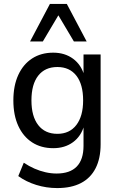

<svg xmlns="http://www.w3.org/2000/svg" viewBox="-20 -768 607 977"><path d="M271 189Q216 189 164.5 173Q113 157 73 128L101 60Q128 78 155.5 90Q183 102 211.5 108.5Q240 115 268 115Q336 115 370.5 79.5Q405 44 405 -26V-129H408Q393 -75 351.5 -44.5Q310 -14 251 -14Q189 -14 143.5 -43.5Q98 -73 73 -127.5Q48 -182 48 -257Q48 -332 73 -386.5Q98 -441 143.5 -470.5Q189 -500 251 -500Q310 -500 352 -469Q394 -438 409 -383H405V-491H492V-34Q492 38 466.5 88Q441 138 392 163.5Q343 189 271 189ZM272 -87Q334 -87 368.5 -132Q403 -177 403 -257Q403 -339 368.5 -383Q334 -427 272 -427Q209 -427 174.5 -383Q140 -339 140 -257Q140 -176 174.5 -131.5Q209 -87 272 -87ZM133 -557 234 -748H320L421 -557H356L277 -690L198 -557Z"/></svg>

Font: Nunito Sans 10pt SemiCondensed Medium
Style: Regular
Weight: 500
Width: 4
Designer: Vernon Adams
Foundry: Vernon Adams
Version: Version 3.101;gftools[0.9.27]